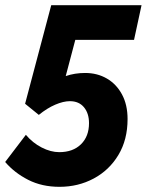

<svg xmlns="http://www.w3.org/2000/svg" viewBox="-33 -710 567 742"><path d="M-13 -84 67 -189Q93 -158 128 -140Q163 -122 196 -122Q249 -122 280 -152.5Q311 -183 311 -234Q311 -272 291.5 -295.5Q272 -319 237 -319Q212 -319 180.5 -305.5Q149 -292 117 -266L64 -309L165 -690H514L485 -556H258L221 -416Q256 -428 296 -428Q343 -428 380 -406.5Q417 -385 438.5 -345Q460 -305 460 -250Q460 -170 424.5 -111Q389 -52 329 -20Q269 12 197 12Q129 12 76 -15Q23 -42 -13 -84Z"/></svg>

Font: Radio Canada Condensed
Style: Bold Italic
Weight: 700
Width: 3
Italic angle: -12°
Designer: Charles Daoud, Etienne Aubert Bonn, Alexandre Saumier Demers, Jacques Le Bailly
Foundry: Radio-Canada
Version: Version 2.104; ttfautohint (v1.8.4.7-5d5b);gftools[0.9.28.de